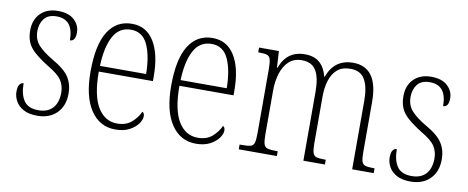

<svg xmlns="http://www.w3.org/2000/svg" viewBox="-54 -763 2417 992"><g transform="rotate(10 1155.0 -266.5)"><path d="M171 10Q126 10 98 -5.5Q70 -21 57 -45Q44 -69 44 -94Q44 -120 52 -131.5Q60 -143 73 -143Q73 -85 95.5 -52Q118 -19 172 -19Q221 -19 247 -48Q273 -77 273 -129Q273 -164 255.5 -192Q238 -220 183 -252Q137 -281 109.5 -305Q82 -329 70.5 -355.5Q59 -382 59 -418Q59 -475 93 -508.5Q127 -542 184 -542Q240 -542 269.5 -514.5Q299 -487 299 -449Q299 -403 270 -403Q270 -513 182 -513Q137 -513 116.5 -486.5Q96 -460 96 -421Q96 -378 121.5 -349Q147 -320 200 -289Q265 -252 288 -215.5Q311 -179 311 -131Q311 -66 273 -28Q235 10 171 10Z M580 10Q498 10 450.5 -61Q403 -132 403 -262Q403 -404 447 -473.5Q491 -543 572 -543Q648 -543 688.5 -477Q729 -411 729 -294V-270H445Q445 -144 482.5 -83Q520 -22 584 -22Q631 -22 660 -47.5Q689 -73 703 -105Q714 -99 714 -82Q714 -65 699 -43.5Q684 -22 654 -6Q624 10 580 10ZM688 -300Q687 -395 660 -453.5Q633 -512 572 -512Q510 -512 479.5 -455Q449 -398 446 -300Z M1003 10Q921 10 873.5 -61Q826 -132 826 -262Q826 -404 870 -473.5Q914 -543 995 -543Q1071 -543 1111.5 -477Q1152 -411 1152 -294V-270H868Q868 -144 905.5 -83Q943 -22 1007 -22Q1054 -22 1083 -47.5Q1112 -73 1126 -105Q1137 -99 1137 -82Q1137 -65 1122 -43.5Q1107 -22 1077 -6Q1047 10 1003 10ZM1111 -300Q1110 -395 1083 -453.5Q1056 -512 995 -512Q933 -512 902.5 -455Q872 -398 869 -300Z M1227 0V-25H1240Q1270 -25 1284.5 -29Q1299 -33 1303.5 -49Q1308 -65 1308 -100V-433Q1308 -468 1303.5 -485Q1299 -502 1285.5 -506.5Q1272 -511 1244 -511H1239V-536H1343L1348 -450H1351Q1369 -498 1401 -520.5Q1433 -543 1479 -543Q1528 -543 1556.5 -518Q1585 -493 1597 -446H1599Q1634 -543 1732 -543Q1863 -543 1863 -360V-96Q1863 -63 1868 -48Q1873 -33 1887.5 -29Q1902 -25 1931 -25H1935V0H1822V-361Q1822 -432 1799.5 -471Q1777 -510 1724 -510Q1680 -510 1654.5 -487.5Q1629 -465 1617.5 -427.5Q1606 -390 1606 -345V-99Q1606 -65 1611 -49Q1616 -33 1630.5 -29Q1645 -25 1673 -25H1679V0H1566V-361Q1566 -436 1543.5 -473Q1521 -510 1469 -510Q1427 -510 1400.5 -485Q1374 -460 1361.5 -419Q1349 -378 1349 -331V-99Q1349 -65 1354 -49Q1359 -33 1374.5 -29Q1390 -25 1420 -25H1427V0Z M2129 10Q2084 10 2056 -5.5Q2028 -21 2015 -45Q2002 -69 2002 -94Q2002 -120 2010 -131.5Q2018 -143 2031 -143Q2031 -85 2053.5 -52Q2076 -19 2130 -19Q2179 -19 2205 -48Q2231 -77 2231 -129Q2231 -164 2213.5 -192Q2196 -220 2141 -252Q2095 -281 2067.5 -305Q2040 -329 2028.5 -355.5Q2017 -382 2017 -418Q2017 -475 2051 -508.5Q2085 -542 2142 -542Q2198 -542 2227.5 -514.5Q2257 -487 2257 -449Q2257 -403 2228 -403Q2228 -513 2140 -513Q2095 -513 2074.5 -486.5Q2054 -460 2054 -421Q2054 -378 2079.5 -349Q2105 -320 2158 -289Q2223 -252 2246 -215.5Q2269 -179 2269 -131Q2269 -66 2231 -28Q2193 10 2129 10Z"/></g></svg>

Font: Noto Serif Myanmar Condensed ExtraLight
Style: Regular
Weight: 200
Width: 3
Designer: Ben Mitchell and the Monotype Design Team
Foundry: Monotype Imaging Inc.
Version: Version 2.106; ttfautohint (v1.8.4.7-5d5b)